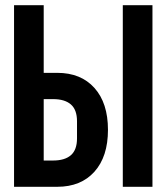

<svg xmlns="http://www.w3.org/2000/svg" viewBox="-20 -718 640 738"><path d="M34 -698H148V-438H200Q291 -438 343 -380Q395 -322 395 -219Q395 -116 343 -58Q291 0 200 0H34ZM184 -101Q229 -101 252.5 -121.5Q276 -142 276 -186V-252Q276 -296 252.5 -316.5Q229 -337 184 -337H148V-101ZM452 0V-698H566V0Z"/></svg>

Font: IBM Plex Mono SemiBold
Style: Regular
Weight: 600
Monospace: yes
Designer: Mike Abbink, Paul van der Laan, Pieter van Rosmalen
Foundry: Bold Monday
Version: Version 2.3